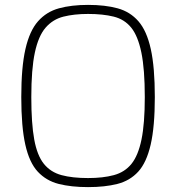

<svg xmlns="http://www.w3.org/2000/svg" viewBox="-20 -759 719 785"><path d="M340 6Q271 6 220 -7Q169 -20 134.5 -57Q100 -94 83.5 -167.5Q67 -241 67 -362Q67 -484 84 -558.5Q101 -633 135.5 -672Q170 -711 221 -725Q272 -739 340 -739Q410 -739 461 -725Q512 -711 546 -672Q580 -633 596.5 -558.5Q613 -484 613 -362Q613 -241 596 -167.5Q579 -94 545 -57Q511 -20 460 -7Q409 6 340 6ZM340 -31Q401 -31 445.5 -43Q490 -55 517.5 -89Q545 -123 558.5 -188.5Q572 -254 572 -362Q572 -476 558 -544Q544 -612 516.5 -646Q489 -680 445 -691Q401 -702 340 -702Q283 -702 239.5 -691Q196 -680 166.5 -646Q137 -612 122.5 -544Q108 -476 108 -362Q108 -254 120 -188.5Q132 -123 159.5 -89Q187 -55 231.5 -43Q276 -31 340 -31Z"/></svg>

Font: Exo Thin ExtraLight
Style: Regular
Weight: 250
Version: Version 2.000